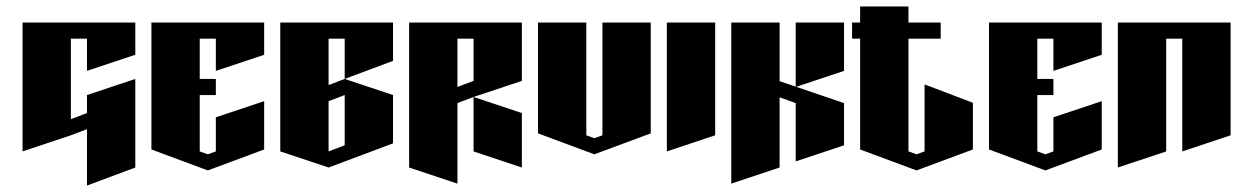

<svg xmlns="http://www.w3.org/2000/svg" viewBox="-20 -570 3840 596"><path d="M50 -500H400V-400L250 -350V-450H200V-200L250 -219V-275L400 -325V-50L250 6V-169L200 -150L50 -100Z M450 -500H800V-400L650 -350V-450H600V-325H650V-275H600V-100L625 -91L650 -100V-206L800 -256V-106L625 -41L450 -106Z M850 -500H1200V-381L1050 -325V-450H1000V-306L1050 -325L1200 -275V-125L1000 -50L850 -100ZM1050 -275 1000 -256V-100L1050 -119Z M1250 -500H1600V-319L1450 -269L1400 -250V0L1250 -50ZM1450 -269 1600 -219V-50L1450 -100ZM1400 -450V-300L1450 -319V-450Z M1650 -500H1800V-150L1825 -141L1850 -150V-500H2000V-156L1825 -91L1650 -156Z M2050 -500H2200V-150L2050 -100Z M2250 -500H2400V-318L2600 -250V-119L2450 -69V-250L2400 -268V-50L2250 0ZM2450 -300V-500H2600V-350Z M2650 -550H2800V-500H2900V-450H2800V-100L2825 -91L2850 -100V-308L3000 -251V-106L2825 -41L2650 -106V-450H2625V-500H2650Z M3050 -500H3400V-400L3250 -350V-450H3200V-325H3250V-275H3200V-100L3225 -91L3250 -100V-206L3400 -256V-106L3225 -41L3050 -106Z M3450 -500H3800V-150L3650 -100V-450H3600V-100L3450 -50Z"/></svg>

Font: SOV_Meka
Style: Book
Weight: 400
Version: Version 1.00